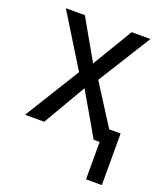

<svg xmlns="http://www.w3.org/2000/svg" viewBox="-134 -625 768 902"><g transform="rotate(20 250.0 -174.5)"><path d="M482 -71V187H403V0H373L250 -213L126 0H30L200 -275L39 -536H134L248 -336L368 -536H462L297 -272L425 -71Z"/></g></svg>

Font: Noto Sans Mono UI Cond
Style: Regular
Weight: 400
Width: 3
Monospace: yes
Designer: Monotype Design team
Foundry: Monotype Imaging Inc.
Version: Version 1.000